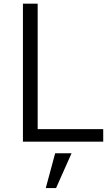

<svg xmlns="http://www.w3.org/2000/svg" viewBox="-20 -751 575 1018"><path d="M101.6 0Q101.6 -182.6 101.6 -731.4Q121.1 -731.4 179.7 -731.4Q179.7 -565.4 179.7 -66.4Q266.6 -66.4 527.3 -66.4Q527.3 -49.8 527.3 0Q420.9 0 101.6 0ZM222.7 246.1Q235.4 200.2 272.5 61.5Q293.9 61.5 359.4 61.5Q338.9 107.4 277.3 246.1Q263.7 246.1 222.7 246.1Z"/></svg>

Font: Gothic A1
Style: Regular
Weight: 400
Designer: HanYang I&C Co.,Ltd.
Version: Version 2.50